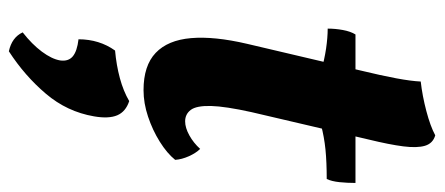

<svg xmlns="http://www.w3.org/2000/svg" viewBox="-292 -368 959 414"><g transform="rotate(90 187.0 -160.5)"><path d="M173.9 9Q121 9 93.5 -17.2Q66 -43.4 61.7 -93.4Q57.4 -143.3 74 -214.3L131.3 -458Q142.3 -503.5 148.3 -535.6Q154.3 -567.7 155.3 -588.7Q186.2 -592.2 218.9 -600.8Q251.6 -609.4 271.3 -620Q288.7 -615 293.8 -597.9Q298.9 -580.9 295.1 -551.1Q291.3 -521.4 280.4 -476.6L221.3 -223.9Q208.8 -167.3 208 -136.2Q207.3 -105 216.5 -92.8Q225.7 -80.7 241.2 -80.7Q255 -80.7 271.4 -89.8Q287.7 -98.8 300.6 -113.1Q309.6 -103.9 316.4 -88.7Q323.2 -73.4 324.2 -59.2Q310.1 -41.7 285 -26Q259.8 -10.3 230.9 -0.7Q202 9 173.9 9ZM133.6 -373.8Q108.3 -381 84.3 -384.6Q60.2 -388.1 41.2 -388.1Q41.2 -404.3 44.2 -420.8Q47.2 -437.3 53.8 -448H137.4ZM249.3 -373.8 253.1 -448H374Q374 -430.7 372.3 -413.7Q370.5 -396.6 365.5 -386Q329.3 -386 301.9 -383.3Q274.5 -380.5 249.3 -373.8ZM90.1 299.4Q60.1 292.9 49.3 269.6Q74.8 249.7 90.8 228.3Q106.8 206.8 109.8 188.8Q112.3 171.2 101.2 161.7Q90 152.2 64.2 149.2Q64.3 104.2 88.5 70.4Q120.4 67.5 148.1 60Q175.9 52.5 197.5 39.9Q220.3 47.4 228.1 65.7Q235.9 84 230.4 115.7Q220.4 174 181.6 219.6Q142.9 265.2 90.1 299.4Z"/></g></svg>

Font: Vollkorn
Style: Italic
Weight: 400
Italic angle: -11°
Designer: Friedrich Althausen
Foundry: Friedrich Althausen
Version: Version 5.001